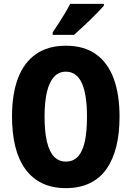

<svg xmlns="http://www.w3.org/2000/svg" viewBox="-20 -961 679 991"><path d="M597 -358Q597 -272 580 -204Q563 -136 529 -88Q495 -40 442.5 -15Q390 10 320 10Q250 10 198 -15Q146 -40 111 -88Q76 -136 59 -204.5Q42 -273 42 -359Q42 -476 73 -557.5Q104 -639 166 -682Q228 -725 320 -725Q414 -725 475.5 -681Q537 -637 567 -555Q597 -473 597 -358ZM210 -358Q210 -283 222 -231Q234 -179 258.5 -153Q283 -127 320 -127Q358 -127 382 -152.5Q406 -178 417.5 -229.5Q429 -281 429 -358Q429 -473 402.5 -532Q376 -591 320 -591Q283 -591 258.5 -564Q234 -537 222 -485.5Q210 -434 210 -358ZM516 -931Q504 -918 485.5 -898.5Q467 -879 445 -858Q423 -837 401.5 -817Q380 -797 362 -781H252V-794Q269 -819 285 -844Q301 -869 316 -894Q331 -919 342 -941H516Z"/></svg>

Font: Noto Sans Display Condensed ExtraBold
Style: Regular
Weight: 800
Width: 3
Designer: Monotype Design Team
Foundry: Monotype Imaging Inc.
Version: Version 2.003